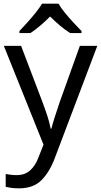

<svg xmlns="http://www.w3.org/2000/svg" viewBox="-20 -786 550 1046"><path d="M1 -536H95L211 -231Q226 -191 238 -154.5Q250 -118 256 -85H260Q266 -110 279 -150.5Q292 -191 306 -232L415 -536H510L279 74Q251 150 206.5 195Q162 240 84 240Q60 240 42 237.5Q24 235 11 232V162Q22 164 37.5 166Q53 168 70 168Q116 168 144.5 142Q173 116 189 73L217 2ZM299 -766Q311 -744 333.5 -716.5Q356 -689 380.5 -662.5Q405 -636 424 -617V-606H362Q336 -622 308 -645.5Q280 -669 253 -696Q226 -669 199 -646Q172 -623 146 -606H86V-617Q105 -637 128.5 -663Q152 -689 174 -716.5Q196 -744 209 -766Z"/></svg>

Font: Noto Sans Tai Tham
Style: Regular
Weight: 400
Designer: Monotype Design Team 2013. Revised by David WIlliams 2020
Foundry: Monotype Imaging Inc.
Version: Version 2.002